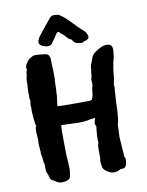

<svg xmlns="http://www.w3.org/2000/svg" viewBox="-91 -907 736 963"><g transform="rotate(-10 276.5 -425.5)"><path d="M247 -842Q272 -842 279 -837Q303 -821 328 -795Q369 -752 381 -742.5Q393 -733 398.5 -721.5Q404 -710 403 -704Q402 -698 398 -694.5Q394 -691 385.5 -688.5Q377 -686 370 -682Q363 -678 339 -685Q329 -685 317 -706Q305 -709 293 -723.5Q281 -738 268 -747Q262 -756 257 -755.5Q252 -755 247.5 -748Q243 -741 237.5 -733Q232 -725 229.5 -721.5Q227 -718 224 -714Q219 -705 217 -703Q201 -686 171 -699Q162 -701 154.5 -710.5Q147 -720 156 -737Q156 -742 190 -784Q224 -826 228 -830Q233 -838 247 -842ZM66 -171Q68 -174 66 -185Q62 -221 65 -235Q61 -289 62.5 -298Q64 -307 68 -308Q64 -314 60.5 -352Q57 -390 59 -403Q57 -411 58 -422.5Q59 -434 61 -438Q59 -440 58 -453V-498L60 -524V-546L66 -577Q63 -582 71 -595Q61 -616 92 -647Q93 -649 115 -660Q133 -661 139.5 -660Q146 -659 159.5 -658Q173 -657 180 -655Q198 -649 198 -623V-606Q200 -570 200 -552V-530Q200 -517 198 -515Q199 -511 198 -496V-479Q195 -448 196 -443L189 -390Q197 -387 246 -387H296Q340 -387 351.5 -387.5Q363 -388 366.5 -394Q370 -400 372 -410Q374 -420 375 -433Q376 -446 377 -449Q383 -454 380 -492Q380 -495 384 -507Q384 -521 388 -539Q388 -558 394.5 -572.5Q401 -587 404 -597Q409 -614 428 -626Q453 -644 476 -649H494Q521 -644 512 -598Q512 -583 504 -559Q495 -512 495 -498Q495 -484 487 -447Q489 -428 487.5 -422Q486 -416 486 -407Q484 -385 484 -377Q482 -347 482 -329Q482 -311 479 -290Q479 -269 472 -247L469 -183Q469 -176 476 -80Q482 -74 480 -56.5Q478 -39 473 -32Q468 -25 462.5 -24Q457 -23 446 -23Q423 -10 409 -13Q397 -13 384 -21Q363 -32 357 -48Q357 -55 354.5 -65Q352 -75 354 -86.5Q356 -98 355.5 -111Q355 -124 355 -141L356 -153Q354 -157 358 -166Q362 -175 359 -180V-207L364 -258Q354 -265 363 -291L365 -299Q353 -296 343 -296Q315 -289 281 -289L191 -292V-281Q189 -265 190 -233V-214Q191 -188 191 -140Q195 -88 195 -65L194 -58Q194 -50 192 -44Q192 -25 182.5 -18Q173 -11 152 -9Q131 -7 114 -20Q90 -32 89 -40Q88 -48 83 -61Q78 -69 76 -80Q76 -112 75 -116Q72 -120 72 -130Q72 -143 66 -171Z"/></g></svg>

Font: Caveat Brush
Style: Regular
Weight: 400
Designer: Pablo Impallari
Foundry: Creative Lab NY
Version: Version 1.096; ttfautohint (v1.3)